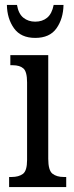

<svg xmlns="http://www.w3.org/2000/svg" viewBox="-20 -760 300 780"><path d="M17 0V-41H27Q56 -41 73 -53.5Q90 -66 90 -110V-425Q90 -469 75 -482Q60 -495 32 -495H22V-536H176V-115Q176 -68 193 -54.5Q210 -41 239 -41H249V0ZM123 -606Q65 -606 37 -645Q9 -684 8 -740H49Q55 -704 75 -688Q95 -672 123 -672Q152 -672 171.5 -688Q191 -704 198 -740H238Q237 -684 209.5 -645Q182 -606 123 -606Z"/></svg>

Font: Noto Serif ExtraCondensed
Style: Regular
Weight: 400
Width: 2
Designer: Monotype Design Team
Foundry: Monotype Imaging Inc.
Version: Version 2.015